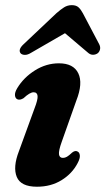

<svg xmlns="http://www.w3.org/2000/svg" viewBox="-20 -714 409 746"><path d="M224.5 -100.5Q232.5 -100.5 240.2 -105Q248 -109.5 260 -121Q272 -130.5 281 -125.5Q289 -122 290.2 -110.2Q291.5 -98.5 281.5 -80Q260.5 -39.5 219.2 -14Q178 11.5 123.5 11.5Q61 11.5 45.2 -26.5Q29.5 -64.5 53.5 -126.5L114 -292.5Q127.5 -327 126 -341.2Q124.5 -355.5 110.5 -355.5Q96 -355.5 71.5 -332.5Q57.5 -324 48 -328Q39.5 -331.5 38.2 -343.2Q37 -355 47 -371.5Q72 -413 115.8 -440.5Q159.5 -468 209 -468Q265.5 -468 284.2 -429.2Q303 -390.5 276.5 -323L219.5 -162Q207.5 -128.5 209.2 -114.5Q211 -100.5 224.5 -100.5ZM101 -509Q87.5 -500.5 76.5 -500.8Q65.5 -501 60 -507Q49 -521.5 72.5 -543L199 -662.5Q215.5 -677 229 -685.5Q242.5 -694 259 -694Q275.5 -694 284.8 -685.8Q294 -677.5 302 -662.5L365.5 -542Q371 -531 368.5 -521.5Q366 -512 359.5 -507Q351 -501 340.5 -501.2Q330 -501.5 321 -510L232.5 -585Z"/></svg>

Font: Fraunces 72pt S050
Style: Bold Italic
Weight: 700
Italic angle: -16°
Version: Version 1.000; ttfautohint (v1.8.3)